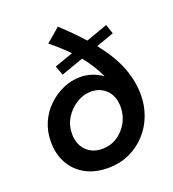

<svg xmlns="http://www.w3.org/2000/svg" viewBox="-136 -844 868 961"><g transform="rotate(-20 298.0 -363.5)"><path d="M276 12Q209 12 158.5 -15Q108 -42 79.5 -92Q51 -142 51 -209Q51 -264 71.5 -310.5Q92 -357 127.5 -391Q163 -425 207 -444.5Q251 -464 299 -464Q361 -464 416 -426Q386 -491 340 -547L221 -505L203 -555L302 -590Q262 -631 207 -676L281 -739Q347 -678 396 -623L511 -664L528 -614L433 -580Q498 -498 526.5 -424.5Q555 -351 555 -276Q555 -220 535.5 -168Q516 -116 479 -75.5Q442 -35 390.5 -11.5Q339 12 276 12ZM281 -88Q328 -88 363.5 -112Q399 -136 419 -173.5Q439 -211 439 -253Q439 -311 407 -344Q375 -377 324 -377Q284 -377 247 -354Q210 -331 187 -293.5Q164 -256 164 -210Q164 -155 196.5 -121.5Q229 -88 281 -88Z"/></g></svg>

Font: Jost* Medium
Style: Italic
Weight: 500
Italic angle: -10°
Version: Version 3.7